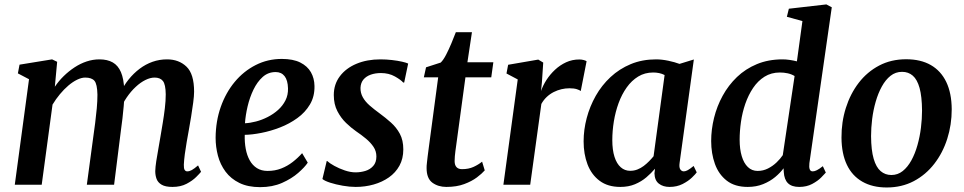

<svg xmlns="http://www.w3.org/2000/svg" viewBox="-20 -837 4370 870"><path d="M239 -557 228.5 -444Q245.5 -469.5 268.5 -492Q291.5 -514.5 317.8 -531.8Q344 -549 372.5 -558.5Q401 -568 430.5 -568Q466.5 -568 490.8 -554.2Q515 -540.5 528 -510.2Q541 -480 543 -429.5Q543 -423 543 -416Q543 -409 542.5 -402Q542 -395 541.5 -387L523.5 -413Q540 -448.5 562.8 -476.8Q585.5 -505 612.8 -525.5Q640 -546 671.2 -557Q702.5 -568 737 -568Q790.5 -568 825 -535Q859.5 -502 859.5 -421.5Q859.5 -403 855.5 -372.5Q851.5 -342 846 -308.2Q840.5 -274.5 835.5 -247Q831 -222 826 -193.8Q821 -165.5 817.5 -138.8Q814 -112 813 -91Q812.5 -73.5 816.8 -67Q821 -60.5 828.5 -60.5Q838.5 -60.5 849.2 -66.5Q860 -72.5 877.5 -87.5L891 -58.5Q885.5 -51.5 869 -35Q852.5 -18.5 825.5 -4.2Q798.5 10 761.5 10Q729.5 10 712.5 0Q695.5 -10 689.5 -26.2Q683.5 -42.5 683.5 -61.5Q684 -80 688 -106.5Q692 -133 697.5 -162.5Q703 -192 707.5 -220.5Q712 -247.5 717.5 -280.2Q723 -313 727 -346.8Q731 -380.5 731 -409.5Q730.5 -454.5 718.2 -470Q706 -485.5 680.5 -485.5Q661 -485.5 638.8 -474.5Q616.5 -463.5 594.8 -443.2Q573 -423 554.2 -395.5Q535.5 -368 522.5 -335.5L543.5 -406.5Q543 -383.5 540.5 -355.5Q538 -327.5 534.8 -299.5Q531.5 -271.5 528 -247L497 0H373.5L403 -219Q407 -246.5 411.2 -279.5Q415.5 -312.5 418.5 -346Q421.5 -379.5 421.5 -408Q420.5 -456 408 -470.8Q395.5 -485.5 366 -485.5Q349.5 -485.5 329.8 -476Q310 -466.5 290 -449.5Q270 -432.5 251.5 -410.2Q233 -388 218 -363L169 0H47L111.5 -478L61 -504.5L68.5 -544L216 -568Z M1374.5 -100Q1361 -79.5 1331.2 -53.5Q1301.5 -27.5 1258 -8.2Q1214.5 11 1159 11Q1103.5 11 1064.8 -8Q1026 -27 1002 -59.2Q978 -91.5 967.5 -131.5Q957 -171.5 957 -212.5Q957.5 -287.5 980.2 -352.2Q1003 -417 1043.5 -465.8Q1084 -514.5 1138.5 -542.2Q1193 -570 1257 -570Q1308 -570 1340.5 -553.8Q1373 -537.5 1388.8 -509.8Q1404.5 -482 1405 -447.5Q1406 -400 1384.5 -363.8Q1363 -327.5 1327.2 -301.8Q1291.5 -276 1249 -259.5Q1206.5 -243 1164.2 -234.8Q1122 -226.5 1089 -226Q1088 -192 1093.5 -162.5Q1099 -133 1111.5 -110.5Q1124 -88 1144.2 -75.2Q1164.5 -62.5 1192.5 -62.5Q1226 -62.5 1254.2 -73.5Q1282.5 -84.5 1306.2 -103Q1330 -121.5 1349 -143ZM1229 -510.5Q1195 -510.5 1170.2 -488.2Q1145.5 -466 1128.5 -430.8Q1111.5 -395.5 1102 -355.2Q1092.5 -315 1090 -278.5Q1113 -279.5 1140 -286.5Q1167 -293.5 1193 -306.8Q1219 -320 1240 -338.8Q1261 -357.5 1273.5 -382.2Q1286 -407 1285 -437Q1284 -473.5 1269.5 -492Q1255 -510.5 1229 -510.5Z M1811.5 -463H1807Q1797 -475 1769.5 -490.5Q1742 -506 1706 -506Q1681 -506 1660.2 -498.8Q1639.5 -491.5 1627 -476.8Q1614.5 -462 1613.5 -439Q1613 -416 1624 -396.2Q1635 -376.5 1655 -359Q1675 -341.5 1700.5 -323Q1726.5 -304 1751.2 -282Q1776 -260 1791.8 -230.8Q1807.5 -201.5 1807.5 -160Q1807.5 -118 1790 -86.2Q1772.5 -54.5 1742.2 -33.2Q1712 -12 1673.2 -1Q1634.5 10 1591.5 10Q1564.5 10 1533 4.5Q1501.5 -1 1476 -9.2Q1450.5 -17.5 1441 -26L1460.5 -107.5H1462.5Q1473 -97.5 1494.8 -85.5Q1516.5 -73.5 1542.2 -64.8Q1568 -56 1591.5 -56Q1614 -56 1635.5 -62.5Q1657 -69 1671.2 -85Q1685.5 -101 1685.5 -128Q1685.5 -152 1672.5 -171.5Q1659.5 -191 1638.5 -208.5Q1617.5 -226 1593 -242.5Q1571.5 -257.5 1548.2 -279.8Q1525 -302 1508.8 -333.2Q1492.5 -364.5 1492.5 -406.5Q1492.5 -455 1520 -491.5Q1547.5 -528 1595.2 -548Q1643 -568 1703.5 -568Q1730 -568 1756 -565Q1782 -562 1801.8 -557.5Q1821.5 -553 1829.5 -549Z M2047.5 -181Q2045 -164.5 2043.5 -152Q2042 -139.5 2041 -129Q2040 -118.5 2040 -107Q2040 -89 2048.5 -79.8Q2057 -70.5 2073.5 -70.5Q2103.5 -70.5 2125.8 -80.8Q2148 -91 2164.5 -104.5L2176.5 -65Q2164 -50.5 2140.8 -33Q2117.5 -15.5 2083.2 -2.8Q2049 10 2002.5 10Q1965.5 10 1939.2 -9.2Q1913 -28.5 1913 -75.5Q1913 -80 1913.2 -86Q1913.5 -92 1914.8 -102.2Q1916 -112.5 1917.8 -128.5Q1919.5 -144.5 1923 -168.5L1965.5 -486.5H1900.5L1910.5 -532L1977 -553.5Q1989 -565 2001.5 -589.2Q2014 -613.5 2025.5 -641Q2037 -668.5 2045.5 -691H2118.5L2098 -555H2215.5L2206 -486.5H2089Z M2261 0 2326 -477 2275 -504 2282.5 -543.5 2419 -567 2441.5 -553.5 2435.5 -463.5 2431.5 -424.5Q2440 -449.5 2456.2 -474.8Q2472.5 -500 2495 -521Q2517.5 -542 2545.2 -554.8Q2573 -567.5 2605 -567.5Q2615.5 -567.5 2624.8 -565Q2634 -562.5 2638 -559.5L2611.5 -424.5Q2607 -428.5 2594 -432.8Q2581 -437 2560 -437Q2542.5 -437 2524.2 -432.8Q2506 -428.5 2488.8 -419.8Q2471.5 -411 2457.2 -397.5Q2443 -384 2433 -366L2382.5 0Z M3059.5 -99.5Q3056.5 -78 3062.8 -69.2Q3069 -60.5 3078.5 -60.5Q3086.5 -60.5 3096.8 -66.2Q3107 -72 3123 -85L3137 -56Q3132 -48.5 3115.5 -32.5Q3099 -16.5 3073 -3.2Q3047 10 3014 10Q2984.5 10 2965.5 -4.8Q2946.5 -19.5 2945.5 -51.5L2948 -72.5Q2931 -52.5 2908.8 -33.5Q2886.5 -14.5 2857.2 -2.2Q2828 10 2791 10Q2734 10 2697 -17.8Q2660 -45.5 2642.2 -92.2Q2624.5 -139 2624.5 -196.5Q2624.5 -249 2638.5 -302Q2652.5 -355 2679.5 -402.8Q2706.5 -450.5 2746.5 -487.8Q2786.5 -525 2838.2 -546.5Q2890 -568 2953 -568Q2978.5 -568 3008.2 -561.8Q3038 -555.5 3059 -547.5L3124 -567.5ZM2991.5 -497Q2980 -503 2966.8 -505.8Q2953.5 -508.5 2940 -508.5Q2901.5 -508.5 2871.8 -490.2Q2842 -472 2819.8 -440.8Q2797.5 -409.5 2783 -369.8Q2768.5 -330 2761.5 -286.8Q2754.5 -243.5 2754.5 -202Q2754.5 -157.5 2764.5 -126.2Q2774.5 -95 2792.8 -79Q2811 -63 2835.5 -63Q2853 -63 2868.2 -69Q2883.5 -75 2896.8 -85Q2910 -95 2921.2 -106.5Q2932.5 -118 2941.5 -129Z M3647.5 -97.5Q3645.5 -79.5 3649 -70Q3652.5 -60.5 3662.5 -60.5Q3671 -60.5 3681.5 -65.8Q3692 -71 3708.5 -84L3722 -55Q3716.5 -48.5 3701 -32.8Q3685.5 -17 3660.2 -3.5Q3635 10 3601.5 10Q3567.5 10 3550.5 -6.8Q3533.5 -23.5 3531.5 -57.5L3530.5 -74.5Q3516 -54.5 3492.8 -35Q3469.5 -15.5 3438.2 -2.8Q3407 10 3368 10Q3309.5 10 3273 -18.5Q3236.5 -47 3219.5 -94.2Q3202.5 -141.5 3202.5 -198Q3202.5 -250 3215.5 -302.8Q3228.5 -355.5 3254.5 -403Q3280.5 -450.5 3319.2 -487.8Q3358 -525 3409.8 -546.5Q3461.5 -568 3526 -568Q3541 -568 3558.2 -565.5Q3575.5 -563 3591 -559L3616 -741.5L3545.5 -761L3554.5 -797.5L3724.5 -817L3749 -804ZM3580.5 -492.5Q3566.5 -501 3549.2 -504.8Q3532 -508.5 3514 -508.5Q3474.5 -508.5 3444.2 -489.5Q3414 -470.5 3392.5 -438.5Q3371 -406.5 3357.2 -366.8Q3343.5 -327 3337.5 -284.8Q3331.5 -242.5 3331.5 -204Q3331.5 -161.5 3341 -129.5Q3350.5 -97.5 3368.8 -80Q3387 -62.5 3413 -62.5Q3438 -62.5 3459.8 -73.5Q3481.5 -84.5 3498.8 -101Q3516 -117.5 3527 -134Z M4086 -568.5Q4152 -568.5 4197.8 -542.2Q4243.5 -516 4267.8 -465.5Q4292 -415 4292.5 -342Q4292.5 -271.5 4272.2 -208Q4252 -144.5 4213.5 -94.8Q4175 -45 4120.5 -16.2Q4066 12.5 3998 12.5Q3933.5 12.5 3887.5 -13.8Q3841.5 -40 3817.5 -90.2Q3793.5 -140.5 3793 -213Q3792.5 -284 3812.8 -348Q3833 -412 3871.2 -461.8Q3909.5 -511.5 3963.8 -540Q4018 -568.5 4086 -568.5ZM4067.5 -511.5Q4038 -511.5 4015.2 -493.5Q3992.5 -475.5 3975.8 -445Q3959 -414.5 3948 -376.2Q3937 -338 3932 -297.8Q3927 -257.5 3927 -220Q3927.5 -156 3938.8 -117.5Q3950 -79 3970.5 -61.5Q3991 -44 4019 -44Q4048 -44 4070.5 -62Q4093 -80 4109.8 -110.5Q4126.5 -141 4137.2 -179.2Q4148 -217.5 4153 -258Q4158 -298.5 4158 -336Q4157.5 -400 4146.8 -438.5Q4136 -477 4116 -494.2Q4096 -511.5 4067.5 -511.5Z"/></svg>

Font: Merriweather SemiBold
Style: Italic
Weight: 600
Italic angle: -7.8°
Version: Version 2.101